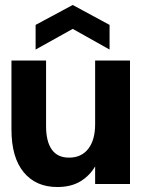

<svg xmlns="http://www.w3.org/2000/svg" viewBox="-20 -739 578 771"><path d="M210 12Q124 12 75 -47.5Q26 -107 26 -219V-496H165V-232Q165 -171 188 -138.5Q211 -106 257 -106Q307 -106 334.5 -141.5Q362 -177 362 -240V-496H502V0H362V-71Q340 -33 302.5 -10.5Q265 12 210 12ZM123 -540V-639L272 -719L420 -639V-540L272 -623Z"/></svg>

Font: Host Grotesk ExtraBold
Style: Regular
Weight: 800
Designer: Doğukan Karapınar
Foundry: Element Type
Version: Version 1.003; ttfautohint (v1.8.4.7-5d5b)